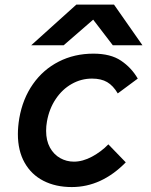

<svg xmlns="http://www.w3.org/2000/svg" viewBox="-20 -786 640 816"><path d="M56 -216Q56 -247.5 62 -283.5Q76.5 -366.5 120 -428.5Q163.5 -490.5 229.8 -524.2Q296 -558 377 -558Q450 -558 494.2 -528.2Q538.5 -498.5 565.5 -452L480.5 -389Q461 -422 435.5 -437Q410 -452 371 -452Q325 -452 284.8 -429.2Q244.5 -406.5 216.8 -365Q189 -323.5 179.5 -269.5Q176 -250 176 -230Q176 -188.5 192.2 -159Q208.5 -129.5 235.5 -114.2Q262.5 -99 294 -99Q331.5 -99 371 -120.2Q410.5 -141.5 440.5 -172.5L514.5 -96Q411.5 9 285 9Q216.5 9 164.8 -17.5Q113 -44 84.5 -94.8Q56 -145.5 56 -216ZM304.5 -766.5H464.5L585.5 -593.5H459.5L376 -702.5L250.5 -593.5H112.5Z"/></svg>

Font: JuliaMono
Style: Bold Italic
Weight: 700
Italic angle: -9°
Monospace: yes
Designer: cormullion
Foundry: corm
Version: Version 0.057; ttfautohint (v1.8.4)